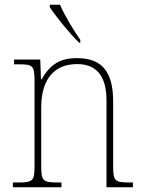

<svg xmlns="http://www.w3.org/2000/svg" viewBox="-20 -786 604 806"><path d="M313 -606H317V-619C290 -657 251 -721 232 -766H189V-756C211 -721 275 -642 313 -606ZM34 0H238V-20H226C158 -20 153 -25 153 -95V-334C153 -439 196 -517 304 -517C394 -517 427 -455 427 -365V0H538V-20H527C460 -20 455 -25 455 -95V-359C455 -483 410 -542 303 -542C233 -542 190 -516 155 -453H152L149 -536H39V-516H58C119 -516 125 -511 125 -442V-95C125 -25 120 -20 52 -20H34Z"/></svg>

Font: Noto Serif SemiCondensed Thin
Style: Regular
Weight: 100
Width: 4
Designer: Monotype Design Team
Foundry: Monotype Imaging Inc.
Version: Version 2.015